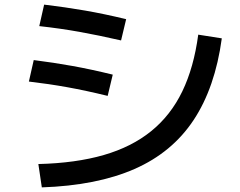

<svg xmlns="http://www.w3.org/2000/svg" viewBox="-20 -783 1040 831"><path d="M146 -73Q308 -77 429 -112Q550 -147 634.5 -215.5Q719 -284 769 -387.5Q819 -491 838 -633L940 -617Q911 -404 818 -263.5Q725 -123 562 -51.5Q399 20 161 28ZM446 -368Q352 -391 271.5 -405.5Q191 -420 105 -430L126 -523Q213 -512 293.5 -497.5Q374 -483 468 -460ZM504 -608Q408 -630 324.5 -645Q241 -660 150 -670L171 -763Q263 -752 347 -737.5Q431 -723 526 -700Z"/></svg>

Font: M PLUS 1 Medium
Style: Regular
Weight: 500
Designer: Coji Morishita
Foundry: UNDERFOREST DESIGN
Version: Version 1.001